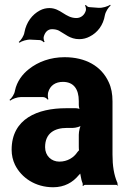

<svg xmlns="http://www.w3.org/2000/svg" viewBox="-20 -779 546 809"><path d="M454 -128V-352C454 -383 449 -410 438 -433C407 -501 340 -538 252 -538C193 -538 141 -519 102 -488C75 -467 51 -436 43 -397C41 -382 29 -365 20 -358L23 -355C31 -362 53 -370 68 -370H161C169 -370 178 -364 181 -359L184 -361C181 -366 181 -383 183 -390C191 -419 214 -434 245 -434C290 -434 312 -404 312 -353V-338C312 -331 314 -318 318 -314L320 -317C316 -321 305 -323 299 -323H258C139 -323 29 -279 29 -148C29 -125 34 -104 43 -85C70 -30 129 10 204 10C252 10 287 -11 311 -40C315 -44 321 -50 322 -54L318 -55C317 -51 319 -43 320 -37C322 -26 324 -16 328 -7C329 -5 329 1 328 3L330 5C331 3 335 0 338 0H470C472 0 475 2 476 3L478 1C477 0 474 -2 474 -4C474 -5 476 -7 476 -7L474 -10C460 -43 454 -80 454 -128ZM170 -159C170 -218 210 -240 262 -240H287C299 -240 321 -246 328 -253L324 -256C317 -249 312 -225 312 -211V-162C312 -159 312 -145 314 -143L316 -146C314 -148 308 -141 306 -138C291 -115 264 -98 230 -98C197 -98 170 -122 170 -159ZM188 -745C175 -745 161 -742 148 -735C116 -718 91 -686 83 -643C81 -628 68 -609 59 -602L62 -599C71 -606 94 -613 109 -612L149 -610C155 -609 162 -604 164 -601L168 -603C165 -607 163 -617 164 -623C169 -643 181 -656 199 -656C210 -656 220 -654 228 -650C254 -636 275 -614 314 -614C330 -614 345 -618 358 -625C390 -641 415 -672 422 -715C425 -730 437 -749 446 -755L444 -759C435 -752 411 -745 396 -746L356 -749C350 -749 344 -755 342 -758L338 -756C341 -752 343 -742 342 -736C337 -716 321 -703 302 -703C255 -703 236 -745 188 -745Z"/></svg>

Font: Asimov
Style: EdgeNar
Weight: 500
Designer: Google
Version: Version 2.000980: 2014